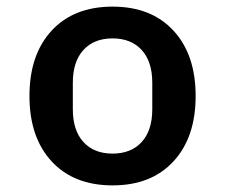

<svg xmlns="http://www.w3.org/2000/svg" viewBox="-20 -548 680 580"><path d="M69 -258Q69 -383 136 -455.5Q203 -528 320 -528Q437 -528 504 -455.5Q571 -383 571 -258Q571 -133 504 -60.5Q437 12 320 12Q203 12 136 -60.5Q69 -133 69 -258ZM320 -84Q376 -84 408 -119Q440 -154 440 -218V-298Q440 -362 408 -397Q376 -432 320 -432Q264 -432 232 -397Q200 -362 200 -298V-218Q200 -154 232 -119Q264 -84 320 -84Z"/></svg>

Font: Writer SemiBold
Style: Regular
Weight: 600
Monospace: yes
Designer: Mike Abbink, Paul van der Laan, Pieter van Rosmalen
Foundry: Bold Monday
Version: Version 2.001 2020